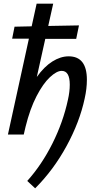

<svg xmlns="http://www.w3.org/2000/svg" viewBox="-20 -731 514 1043"><path d="M452 -298Q452 -249 440 -196Q413 -69 342 61.5Q271 192 171 292L128 252Q207 164 265 48Q323 -68 349 -189Q359 -233 359 -271Q359 -346 315 -346Q288 -346 251 -311.5Q214 -277 178.5 -208.5Q143 -140 119 -43L109 0H23L137 -521H46L59 -586L152 -588L179 -711H269L242 -590L409 -593L394 -520H226L180 -313Q220 -369 264.5 -397Q309 -425 353 -425Q452 -425 452 -298Z"/></svg>

Font: Ysabeau Infant Semibold
Style: Italic
Weight: 600
Italic angle: -12°
Designer: Christian Thalmann (Catharsis Fonts)
Version: Version 0.003